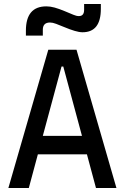

<svg xmlns="http://www.w3.org/2000/svg" viewBox="-20 -943 626 963"><path d="M22 0 222.2 -693.4H363.8L564 0H461.4L416 -168.9H169.9L124.5 0ZM288.6 -609.4 194.8 -261.7H391.1L297.4 -609.4ZM109.9 -764.6V-789.1Q109.9 -911.1 212.4 -911.1Q232.4 -911.1 254.2 -905Q275.9 -898.9 304.2 -887.2Q333 -875.5 348.1 -868.9Q363.3 -862.3 375.5 -862.3Q401.9 -862.3 401.9 -893.6V-922.9H485.8V-898.4Q485.8 -781.2 394 -781.2Q377.4 -781.2 354.5 -788.1Q331.5 -794.9 299.8 -808.1Q278.8 -816.9 261.2 -823.5Q243.7 -830.1 231 -830.1Q194.8 -830.1 194.8 -793.9V-764.6Z"/></svg>

Font: Caskaydia Cove
Style: Regular
Weight: 400
Monospace: yes
Designer: Aaron Bell
Foundry: Saja Typeworks
Version: Version 4.300; ttfautohint (v1.8.3)